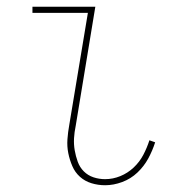

<svg xmlns="http://www.w3.org/2000/svg" viewBox="-20 -540 540 568"><path d="M291 8Q270 8 250.5 2Q231 -4 216.5 -17Q202 -30 194 -48.5Q186 -67 182 -87Q178 -107 179.5 -128Q181 -149 185 -171L240 -502H76V-520H262L204 -168Q200 -149 199 -131Q198 -113 201 -95.5Q204 -78 210 -61.5Q216 -45 228 -33Q240 -21 256.5 -15.5Q273 -10 291 -10Q314 -10 336 -19Q358 -28 375.5 -44.5Q393 -61 404 -82Q415 -103 422 -125L439 -119Q431 -94 418.5 -71Q406 -48 386.5 -29.5Q367 -11 341.5 -1.5Q316 8 291 8Z"/></svg>

Font: Iosevka Curly Slab Thin
Style: Italic
Weight: 100
Italic angle: -9°
Monospace: yes
Designer: Belleve Invis
Foundry: Belleve Invis
Version: Version 22.1.2; ttfautohint (v1.8.4)